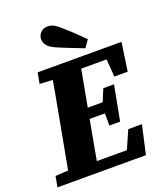

<svg xmlns="http://www.w3.org/2000/svg" viewBox="-168 -988 942 1095"><g transform="rotate(-20 303.5 -441.0)"><path d="M-10 0 2 -65 136 -73H151L145 0ZM67 0 133 -356Q147 -430 160.5 -505Q174 -580 187 -655H361L295 -299Q281 -224 267.5 -149Q254 -74 241 0ZM96 -589 108 -655H253L246 -582H230ZM176 0 181 -64H504L413 -15L483 -174H566L527 0ZM222 -304 227 -368H421L415 -304ZM280 -590 286 -655H617L592 -483H511L499 -643L562 -590ZM389 -230 388 -327 390 -348 429 -442H494L454 -230ZM442 -735 411 -691Q373 -706 334 -721Q295 -736 256 -753Q219 -769 205 -787Q191 -805 191 -825Q191 -847 207 -864.5Q223 -882 250 -882Q273 -882 292 -870.5Q311 -859 336 -835Q363 -812 389.5 -786.5Q416 -761 442 -735Z"/></g></svg>

Font: Source Serif 4 ExtraBold
Style: Italic
Weight: 800
Italic angle: -12°
Designer: Frank Grießhammer
Foundry: Adobe Systems Incorporated
Version: Version 4.004;hotconv 1.0.116;makeotfexe 2.5.65601